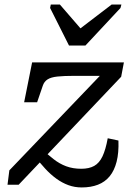

<svg xmlns="http://www.w3.org/2000/svg" viewBox="-20 -811 586 843"><path d="M283 -611H355L509 -776L513 -791H470L313 -671L358 -658L243 -791H203L200 -776ZM339 12Q308 12 280.5 2Q253 -8 227.5 -26.5Q202 -45 178.5 -70.5Q155 -96 131 -127L159 -160Q189 -133 215 -112.5Q241 -92 270.5 -81Q300 -70 337 -70Q371 -70 393.5 -82.5Q416 -95 430 -124.5Q444 -154 453 -204L500 -194Q502 -140 492 -101Q482 -62 461.5 -37Q441 -12 410 0Q379 12 339 12ZM62 0H13L21 -63L428 -488L441 -478H307Q261 -478 232.5 -475Q204 -472 189 -462.5Q174 -453 168 -435L143 -362H86L121 -537H524L512 -474Z"/></svg>

Font: Roboto Serif
Style: Italic
Weight: 400
Italic angle: -10°
Designer: Greg Gazdowicz
Foundry: Commercial Type
Version: Version 1.008